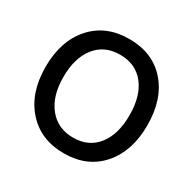

<svg xmlns="http://www.w3.org/2000/svg" viewBox="-153 -846 1018 1012"><g transform="rotate(30 355.5 -339.5)"><path d="M207.5 -523.5Q154 -456 154 -340Q154 -224 209 -156Q264 -88 357.5 -88Q451 -88 504 -155Q557 -222 557 -339.5Q557 -457 503.5 -524Q450 -591 355.5 -591Q261 -591 207.5 -523.5ZM582 -592.5Q665 -498 665 -340Q665 -182 581.5 -87Q498 8 356.5 8Q215 8 130.5 -87Q46 -182 46 -339.5Q46 -497 130 -592Q214 -687 356.5 -687Q499 -687 582 -592.5Z"/></g></svg>

Font: Hind Colombo Medium
Style: Regular
Weight: 500
Designer: Jyotish Sonowal, Aditi Pimprikar
Foundry: Indian Type Foundry
Version: Version 1.000;PS 1.0;hotconv 1.0.86;makeotf.lib2.5.63406; tt